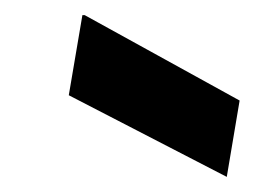

<svg xmlns="http://www.w3.org/2000/svg" viewBox="-20 -772 337 254"><path d="M280 -538 71 -646 89 -752H92L297 -639Z"/></svg>

Font: DM Sans 36pt
Style: Bold Italic
Weight: 700
Italic angle: -10°
Designer: Colophon Foundry, Jonny Pinhorn
Foundry: Colophon Foundry
Version: Version 4.004;gftools[0.9.30]